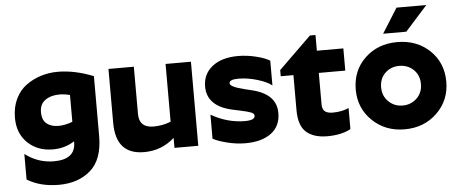

<svg xmlns="http://www.w3.org/2000/svg" viewBox="-57 -897 2892 1206"><g transform="rotate(-5 1389.5 -294.0)"><path d="M298 -201Q340 -201 387 -219V-388Q353 -397 322 -397Q267 -397 231.5 -372Q196 -347 196 -297Q196 -246 224.5 -223.5Q253 -201 298 -201ZM547 -115Q547 32 469.5 100Q392 168 269 168Q152 168 69 117V-44Q151 18 251 18Q387 18 387 -90V-96Q327 -57 251 -57Q155 -57 92.5 -116.5Q30 -176 30 -275Q30 -342 55 -394Q80 -446 122.5 -477Q165 -508 216 -524Q267 -540 323 -540Q428 -540 547 -493Z M1162 0H1012V-63Q931 10 820 10Q642 10 642 -190V-530H802V-233Q802 -145 893 -145Q951 -145 1002 -166V-530H1162Z M1528 -318Q1681 -281 1681 -162Q1681 -78 1621 -34Q1561 10 1459 10Q1403 10 1343 -5Q1283 -20 1255 -37V-188Q1358 -129 1468 -129Q1531 -129 1531 -157Q1531 -171 1511.5 -179Q1492 -187 1440 -198L1402 -206Q1237 -240 1237 -367Q1237 -445 1296.5 -492.5Q1356 -540 1460 -540Q1516 -540 1574 -525.5Q1632 -511 1659 -493V-337Q1630 -361 1568.5 -379.5Q1507 -398 1450 -398Q1392 -398 1392 -374Q1392 -351 1480 -330Q1482 -329 1483.5 -328.5Q1485 -328 1487 -328Z M2123 -21Q2064 11 1975 11Q1890 11 1843 -30Q1796 -71 1796 -170V-390H1716V-429L1921 -629H1956V-530H2123V-390H1956V-193Q1956 -160 1972.5 -147Q1989 -134 2021 -134Q2079 -134 2123 -154Z M2463 10Q2586 10 2667.5 -69Q2749 -148 2749 -265Q2749 -385 2668 -462.5Q2587 -540 2463 -540Q2340 -540 2259 -462.5Q2178 -385 2178 -265Q2178 -148 2259.5 -69Q2341 10 2463 10ZM2463 -140Q2411 -140 2374.5 -175.5Q2338 -211 2338 -265Q2338 -321 2374 -355.5Q2410 -390 2463 -390Q2516 -390 2552.5 -355.5Q2589 -321 2589 -265Q2589 -210 2552.5 -175Q2516 -140 2463 -140ZM2478 -756H2666L2526 -600H2380Z"/></g></svg>

Font: Roundo
Style: Bold
Weight: 700
Designer: Namrata Goyal (Gurmukhi), Shiva Nallaperumal (Latin)
Foundry: Indian Type Foundry
Version: Version 1.000;PS 1.0;hotconv 1.0.88;makeotf.lib2.5.647800